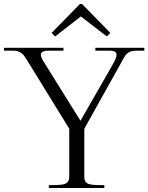

<svg xmlns="http://www.w3.org/2000/svg" viewBox="-69 -939 741 959"><path d="M-48.8 -686V-700.2H248V-686H174.8Q143.1 -686 136.7 -673.3Q130.4 -660.6 147.9 -632.8L333 -335.9L486.8 -604Q505.9 -636.2 511 -653.3Q516.1 -670.4 508.3 -678.2Q500.5 -686 477.1 -686H407.2V-700.2H651.9V-686H613.8Q604.5 -686 596.7 -684.8Q588.9 -683.6 583.3 -681.9Q577.6 -680.2 572 -676Q566.4 -671.9 563.2 -669.2Q560.1 -666.5 555.7 -659.9Q551.3 -653.3 549.3 -649.7Q547.4 -646 542.5 -637.2Q537.6 -628.4 535.2 -624L352.1 -295.9V-58.1Q352.1 -50.3 353 -44.2Q354 -38.1 357.2 -33.4Q360.4 -28.8 363.3 -25.9Q366.2 -22.9 372.6 -20.8Q378.9 -18.6 383.3 -17.6Q387.7 -16.6 397.5 -15.9Q407.2 -15.1 413.1 -14.9Q418.9 -14.6 431.6 -14.4Q444.3 -14.2 452.1 -14.2V0H174.8V-14.2Q182.6 -14.2 195.3 -14.4Q208 -14.6 214.1 -14.9Q220.2 -15.1 230 -15.9Q239.7 -16.6 244.4 -17.6Q249 -18.6 255.6 -20.8Q262.2 -22.9 265.1 -25.9Q268.1 -28.8 271.2 -33.4Q274.4 -38.1 275.6 -44.2Q276.9 -50.3 276.9 -58.1V-295.9L85 -607.9Q55.7 -655.8 47.4 -665.5Q27.8 -685.5 0 -686ZM189 -774.9 206.1 -756.8 335 -856.9 464.8 -756.8 481.9 -774.9 340.8 -918.9H330.1Z"/></svg>

Font: Ortica Linear Light
Style: Regular
Weight: 300
Designer: Benedetta Bovani
Foundry: Collletttivo
Version: Version 2.000;Glyphs 3.1.2 (3151)